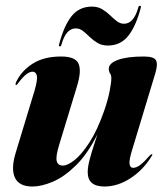

<svg xmlns="http://www.w3.org/2000/svg" viewBox="-20 -654 586 683"><path d="M520 -105.5Q524.5 -105 519 -98Q490 -50 444.5 -20.2Q399 9.5 351.5 9.5Q292 9.5 292 -41.5Q292 -59.5 298.2 -83.8Q304.5 -108 312.5 -132.5Q320.5 -157 326.5 -176Q291 -105.5 249.5 -65Q208 -24.5 167.8 -7.5Q127.5 9.5 95.5 9.5Q48 9.5 33.2 -21.8Q18.5 -53 35.5 -109.5L102 -328.5Q114.5 -371 111 -385Q107.5 -399 96 -399Q86 -399 74.2 -390.2Q62.5 -381.5 45.5 -359.5Q40 -351.5 37.5 -351.5Q32.5 -352 38.5 -364.5Q57.5 -403 97 -428Q136.5 -453 197.5 -453Q248.5 -453 259.5 -427.2Q270.5 -401.5 254 -347.5L191 -140.5Q177.5 -96.5 181.8 -80.8Q186 -65 204 -65Q220.5 -65 245.5 -84.8Q270.5 -104.5 298.5 -147.8Q326.5 -191 351 -261Q364 -299 370 -329.8Q376 -360.5 376 -376Q376 -386.5 371.5 -393Q367 -399.5 367 -409.5Q367 -429 399.5 -441Q432 -453 491.5 -453Q528 -453 535 -439.2Q542 -425.5 532.5 -393.5L450 -120.5Q439 -85 440.8 -71Q442.5 -57 454 -57Q464 -57 477 -66Q490 -75 512 -100Q517.5 -105.5 520 -105.5ZM363.5 -492Q342.5 -492 327 -501.2Q311.5 -510.5 299.2 -522.5Q287 -534.5 275.2 -543.8Q263.5 -553 249.5 -553Q214.5 -553 198.5 -495Q197 -489 192.5 -489Q188.5 -489 190 -495Q207 -561.5 234.2 -596Q261.5 -630.5 307 -630.5Q328 -630.5 343.5 -621.2Q359 -612 371.2 -600Q383.5 -588 395.5 -578.8Q407.5 -569.5 421 -569.5Q456 -569.5 472 -627.5Q473.5 -633.5 478 -633.5Q482.5 -633.5 481 -627.5Q464 -561.5 436.5 -526.8Q409 -492 363.5 -492Z"/></svg>

Font: Fraunces 144pt
Style: Bold Italic
Weight: 700
Italic angle: -16°
Version: Version 1.000;[b76b70a41]